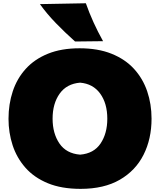

<svg xmlns="http://www.w3.org/2000/svg" viewBox="-20 -1152 989 1189"><path d="M479 17.6Q360.4 17.6 275.6 -17.6Q190.9 -52.7 137.2 -113.8Q83.5 -174.8 58.1 -252.7Q32.7 -330.6 32.7 -416Q32.7 -507.3 59.1 -586.7Q85.4 -666 139.6 -725.8Q193.8 -785.6 276.9 -819.3Q359.9 -853 472.7 -853Q586.9 -853 671.1 -819.1Q755.4 -785.2 810.1 -725.3Q864.7 -665.5 891.6 -586.4Q918.5 -507.3 918.5 -417Q918.5 -292 869.1 -193.8Q819.8 -95.7 722.2 -39.1Q624.5 17.6 479 17.6ZM476.1 -194.3Q561 -201.2 602.8 -263.4Q644.5 -325.7 644.5 -417Q644.5 -511.7 600.3 -572.5Q556.2 -633.3 476.1 -640.1Q393.1 -633.3 349.4 -572Q305.7 -510.7 305.7 -417Q305.7 -325.7 348.1 -263.4Q390.6 -201.2 476.1 -194.3ZM444.8 -895Q382.8 -950.2 326.7 -1008.1Q270.5 -1065.9 227.1 -1126.5L511.7 -1131.8Q552.7 -1014.6 618.2 -897Z"/></svg>

Font: Pinar-FD Black
Style: Regular
Weight: 900
Designer: Amin Abedi
Version: Version 3.000